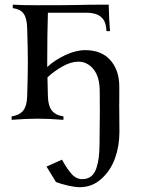

<svg xmlns="http://www.w3.org/2000/svg" viewBox="-20 -508 611 814"><path d="M139.2 -485.8Q262.2 -485.8 306.2 -486.8Q338.9 -488.3 440.9 -488.3Q441.9 -430.7 446.3 -376H431.6L430.2 -389.6Q423.8 -454.1 346.2 -454.1H183.1Q180.2 -360.4 180.2 -244.1V-223.6Q210.4 -252.4 255.6 -273.9Q300.8 -295.4 341.3 -295.4Q410.6 -295.4 448.2 -252.7Q485.8 -210 485.8 -139.6Q485.8 -92.3 485.6 -76.7Q485.4 -61 485.4 -59.6Q485.4 -56.6 485.8 -22.9Q486.3 10.7 486.3 51.8Q486.3 110.4 467.8 162.6Q449.2 214.8 409.9 250.2Q370.6 285.6 318.4 285.6Q299.3 285.6 270.3 279.3Q241.2 272.9 217.3 263.7Q179.2 202.1 177.2 198.2L242.7 168.9Q244.1 171.4 252.2 185.3Q260.3 199.2 266.4 207.8Q272.5 216.3 282.2 228Q292 239.7 304 245.6Q315.9 251.5 328.6 251.5Q351.1 251.5 366.2 239.5Q381.3 227.5 388.7 204.8Q396 182.1 398.7 159.9Q401.4 137.7 401.9 106.4Q403.3 28.3 403.3 -34.2Q403.3 -37.1 403.1 -56.9Q402.8 -76.7 402.8 -120.6Q402.8 -182.1 376.5 -214.4Q350.1 -246.6 312.5 -246.6Q280.3 -246.6 243.9 -225.8Q207.5 -205.1 181.2 -179.7Q181.6 -150.9 183.1 -100.1Q184.1 -59.6 199.7 -39.6Q215.3 -19.5 249 -14.6V0Q185.5 -4.9 139.2 -4.9Q92.8 -4.9 29.3 0V-14.6Q63 -19.5 78.6 -39.6Q94.2 -59.6 95.2 -100.1Q98.1 -193.8 98.1 -244.1Q98.1 -294.4 95.2 -388.2Q94.2 -429.7 80.8 -449.2Q67.4 -468.8 34.2 -473.6V-488.3Q65.9 -485.8 139.2 -485.8Z"/></svg>

Font: Flanker
Style: Regular
Weight: 400
Designer: Flanker
Foundry: Flanker
Version: Version 2.027